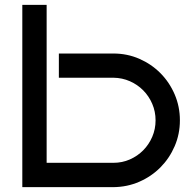

<svg xmlns="http://www.w3.org/2000/svg" viewBox="-20 -770 797 790"><path d="M720.2 -274.9Q720.2 -218.3 698.7 -168.5Q677.2 -118.7 640.1 -81.3Q603 -43.9 553.2 -22.2Q503.4 -0.5 446.8 0H71.8V-750H171.9V-100.1H446.8Q482.9 -100.1 514.4 -114Q545.9 -127.9 569.3 -151.6Q592.8 -175.3 606.4 -207Q620.1 -238.8 620.1 -274.9Q620.1 -311 606.4 -342.8Q592.8 -374.5 569.3 -398.2Q545.9 -421.9 514.4 -435.8Q482.9 -449.7 446.8 -450.2H222.2V-549.8H446.8Q503.4 -549.8 553.2 -528.1Q603 -506.3 640.1 -469Q677.2 -431.6 698.7 -381.6Q720.2 -331.5 720.2 -274.9Z"/></svg>

Font: Bruno Ace
Style: Regular
Weight: 400
Designer: Astigmatic (AOETI)
Foundry: Astigmatic (AOETI)
Version: Version 1.000